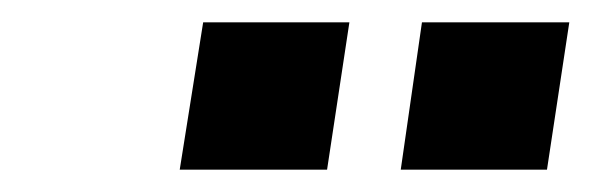

<svg xmlns="http://www.w3.org/2000/svg" viewBox="-20 -742 540 172"><path d="M339 -590 358 -722H490L470 -590ZM141 -590 162 -722H293L273 -590Z"/></svg>

Font: Nunito Sans 12pt ExtraLight ExtraBold
Style: Italic
Weight: 800
Italic angle: -9°
Version: Version 3.101;gftools[0.9.27]